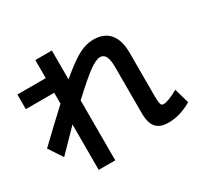

<svg xmlns="http://www.w3.org/2000/svg" viewBox="-174 -1008 1349 1296"><g transform="rotate(-30 500.0 -360.0)"><path d="M687 -118V-476Q687 -533 673.5 -560Q660 -587 631 -587Q600 -587 544 -546.5Q488 -506 373 -399V68H244V-286L85 -123L14 -231Q125 -338 244 -448V-533H23V-647H244V-788H373V-563Q476 -650 535.5 -681Q595 -712 651 -712Q734 -712 777 -661Q820 -610 820 -512V-184Q820 -146 822 -128.5Q824 -111 829.5 -104Q835 -97 846 -97Q882 -97 962 -142L995 -26Q905 28 813 28Q747 28 717 -7Q687 -42 687 -118Z"/></g></svg>

Font: Enso
Style: Bold
Weight: 700
Designer: Coji Morishita
Foundry: UNDERFOREST DESIGN
Version: Version 1.000